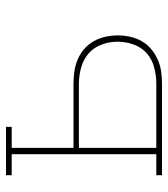

<svg xmlns="http://www.w3.org/2000/svg" viewBox="20 -580 560 640"><g transform="rotate(-90 300.0 -260.0)"><path d="M36 0V-19H106V-501H36V-520H197V-501H127V-295H341Q362 -295 382.5 -292Q403 -289 422 -281Q441 -273 457 -259Q473 -245 483 -227Q493 -209 497.5 -188.5Q502 -168 502 -148Q502 -127 497.5 -106.5Q493 -86 483 -68Q473 -50 457 -36.5Q441 -23 422 -14.5Q403 -6 382.5 -3Q362 0 341 0ZM127 -19H341Q368 -19 395 -26Q422 -33 442 -50.5Q462 -68 471.5 -94.5Q481 -121 481 -148Q481 -175 471.5 -201Q462 -227 442 -244.5Q422 -262 395 -269.5Q368 -277 341 -277H127Z"/></g></svg>

Font: Iosevka Etoile Thin
Style: Regular
Weight: 100
Designer: Belleve Invis
Foundry: Belleve Invis
Version: Version 22.1.2; ttfautohint (v1.8.4)